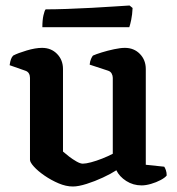

<svg xmlns="http://www.w3.org/2000/svg" viewBox="-20 -674 645 698"><path d="M245 4Q220 4 193 -7.5Q166 -19 142 -35.5Q118 -52 103.5 -68Q89 -84 89 -93V-391Q89 -400 85 -407Q81 -414 72 -417L15 -437Q17 -451 20 -459Q23 -467 28 -472Q45 -481 77 -490.5Q109 -500 133 -500Q166 -500 187.5 -478Q209 -456 209 -423V-123Q218 -115 231 -105Q244 -95 258 -87Q272 -79 281 -79Q292 -79 311 -84Q330 -89 351.5 -97.5Q373 -106 390 -115V-391Q390 -399 386 -406.5Q382 -414 373 -417L306 -439Q307 -451 311 -460Q315 -469 318 -472Q329 -477 350 -483.5Q371 -490 394.5 -495Q418 -500 434 -500Q467 -500 488.5 -478Q510 -456 510 -423V-75L577 -68Q580 -64 583 -55.5Q586 -47 586 -36Q580 -28 564 -19.5Q548 -11 529 -5.5Q510 0 495 0Q464 0 439 -16Q414 -32 403 -55Q383 -42 354 -28.5Q325 -15 295 -5.5Q265 4 245 4ZM134 -575Q134 -601 138 -618.5Q142 -636 146 -640Q178 -640 222.5 -641.5Q267 -643 313 -645.5Q359 -648 396 -650.5Q433 -653 451 -654L462 -645Q461 -621 457 -602Q453 -583 450 -575Z"/></svg>

Font: Texturina Medium 12pt SemiBold
Style: Regular
Weight: 600
Version: Version 1.002